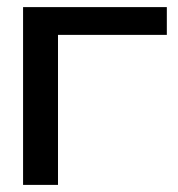

<svg xmlns="http://www.w3.org/2000/svg" viewBox="-20 -520 501 540"><path d="M44.9 0V-500H449.2V-421.9H143.1V0Z"/></svg>

Font: LT Wave
Style: Regular
Weight: 400
Designer: Daniel Lyons
Version: Version 2.5 (Glyphs App)